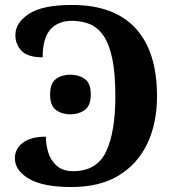

<svg xmlns="http://www.w3.org/2000/svg" viewBox="-20 -744 709 774"><path d="M268 10Q153 10 96.5 -23.5Q40 -57 40 -106Q40 -144 72 -168.5Q104 -193 165 -193Q165 -160 175 -128Q185 -96 209.5 -75Q234 -54 275 -54Q370 -54 407.5 -132.5Q445 -211 445 -356Q445 -451 432 -510.5Q419 -570 395.5 -602.5Q372 -635 340 -647.5Q308 -660 270 -660Q214 -660 183 -625Q152 -590 152 -513Q91 -513 66.5 -539.5Q42 -566 42 -603Q42 -652 96.5 -688Q151 -724 270 -724Q440 -724 526.5 -630Q613 -536 613 -356Q613 -248 574 -165.5Q535 -83 458.5 -36.5Q382 10 268 10ZM264 -283Q230 -283 206 -300.5Q182 -318 182 -363Q182 -409 206 -426Q230 -443 264 -443Q297 -443 321.5 -426Q346 -409 346 -363Q346 -318 321.5 -300.5Q297 -283 264 -283Z"/></svg>

Font: Noto Serif
Style: Bold
Weight: 700
Designer: Monotype Design Team
Foundry: Monotype Imaging Inc.
Version: Version 2.014